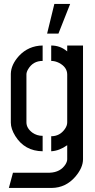

<svg xmlns="http://www.w3.org/2000/svg" viewBox="-20 -760 474 961"><path d="M215.8 -591.8 252 -740.2H331.1L272.5 -591.8ZM24.4 180.7 44.9 104.5H228.5Q283.2 102.5 308.6 61.5Q316.4 47.9 316.4 37.1V-33.2Q276.4 -4.9 236.3 -2.9V-78.1Q279.3 -78.1 304.7 -114.3Q316.4 -130.9 316.4 -147.5V-386.7Q316.4 -423.8 275.4 -445.3Q255.9 -455.1 236.3 -455.1V-532.2Q280.3 -532.2 313.5 -504.9Q315.4 -503.9 316.4 -502.9V-532.2H395.5V37.1Q395.5 79.1 357.4 124Q309.6 179.7 239.3 180.7ZM34.2 -146.5V-390.6Q35.2 -436.5 75.2 -480.5Q123 -531.2 193.4 -532.2V-455.1Q145.5 -455.1 121.1 -414.1Q112.3 -399.4 112.3 -387.7V-147.5Q112.3 -118.2 142.6 -95.7Q165 -80.1 193.4 -80.1V-2.9Q103.5 -3.9 56.6 -79.1Q34.2 -115.2 34.2 -146.5Z"/></svg>

Font: Post No Bills Colombo SemiBold
Style: Regular
Weight: 600
Designer: Kosala Senevirathne, Siva Puranthara, Lasantha Premarathna, Tharique Azeez
Foundry: Mooniak
Version: Version 1.220 ; ttfautohint (v1.6)